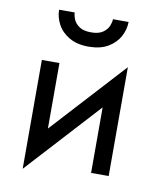

<svg xmlns="http://www.w3.org/2000/svg" viewBox="-82 -760 710 860"><g transform="rotate(10 272.5 -330.0)"><path d="M188 -695Q188 -682 195 -664.5Q202 -647 221 -633.5Q240 -620 275 -620Q310 -620 329 -633.5Q348 -647 355 -664.5Q362 -682 362 -695H433Q433 -661 415.5 -628.5Q398 -596 363 -575.5Q328 -555 275 -555Q223 -555 187.5 -575.5Q152 -596 134.5 -628.5Q117 -661 117 -695ZM80 35V-460H160V-162L465 -495V0H385V-298Z"/></g></svg>

Font: Jost
Style: Regular
Weight: 400
Version: Version 3.710